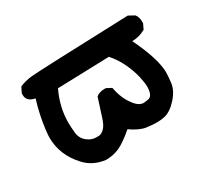

<svg xmlns="http://www.w3.org/2000/svg" viewBox="-87 -501 675 629"><g transform="rotate(-30 250.0 -187.0)"><path d="M154 0Q107 -6 78 -38Q30 -90 30 -156Q30 -165 32.5 -186.5Q35 -208 41 -236.5Q47 -265 55 -290Q24 -296 24 -320V-327L34 -347Q53 -356 80 -359Q107 -362 452 -374L474 -362Q483 -351 483 -334V-327L474 -308Q450 -294 423 -294Q468 -201 468 -150Q468 -139 465 -112Q462 -85 437.5 -58Q413 -31 389 -26Q375 -23 359 -23Q346 -23 322 -26Q298 -29 265 -52Q229 -21 205.5 -10.5Q182 0 154 0ZM174 -80Q184 -81 194.5 -91.5Q205 -102 213 -128.5Q221 -155 234 -194Q246 -204 265 -204H271L290 -194Q298 -151 319 -124Q336 -100 355 -100L371 -102Q391 -105 391 -141Q391 -155 385.5 -179.5Q380 -204 366.5 -233.5Q353 -263 331 -288L135 -282Q108 -225 108 -168Q108 -155 110 -131Q112 -107 128.5 -93.5Q145 -80 162 -80Z"/></g></svg>

Font: Xiaolai SC
Style: Regular
Weight: 400
Designer: Nozomi Seto 瀬戸のぞみ
Version: Version 3.11;December 4, 2020;FontCreator 13.0.0.2613 64-bit